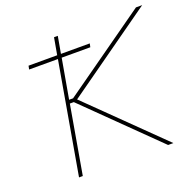

<svg xmlns="http://www.w3.org/2000/svg" viewBox="-123 -829 975 958"><g transform="rotate(-20 364.0 -350.0)"><path d="M611 0H639L262 -369L728 -700H695L245 -381H224L261 -591H413L417 -610H264L280 -700H260L244 -610H92L88 -591H241L138 0H158L221 -362H242Z"/></g></svg>

Font: Fixel Display 20240404 Thin
Style: Italic
Weight: 100
Italic angle: -10°
Designer: AlfaBravo + MacPaw
Foundry: Kyrylo Tkachov, Marchela Mozhyna, Serhii Makarenko, Maria Weinstein, Zakhar Kryvoshyya
Version: Version 1.211;Glyphs 3.2 (3225)